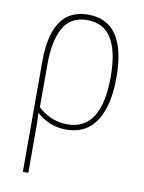

<svg xmlns="http://www.w3.org/2000/svg" viewBox="-87 -599 674 899"><g transform="rotate(10 250.0 -149.0)"><path d="M111 -72V-276Q111 -388 146 -450Q181 -512 259 -512Q339 -512 376 -449.5Q413 -387 413 -270Q413 -15 251 -15Q209 -15 171.5 -31.5Q134 -48 111 -72ZM111 240V73Q111 46 111 19.5Q111 -7 109 -43H111Q135 -21 170 -5.5Q205 10 250 10Q345 10 392.5 -63.5Q440 -137 440 -270Q440 -538 259 -538Q85 -538 85 -284V240Z"/></g></svg>

Font: Noto Sans Mono UI Condensed Thin
Style: Regular
Weight: 250
Width: 3
Designer: Monotype Design team
Foundry: Monotype Imaging Inc.
Version: 1.000